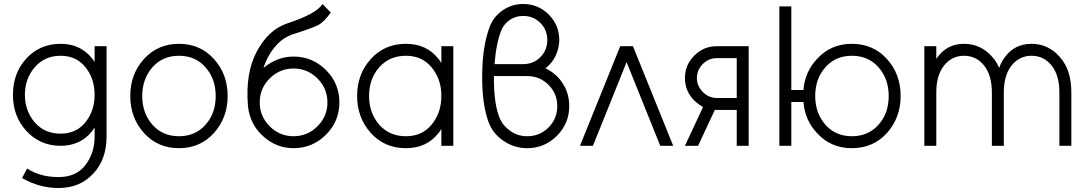

<svg xmlns="http://www.w3.org/2000/svg" viewBox="-20 -732 5458 964"><path d="M284 -452Q362 -452 408 -396Q455 -338 455 -256Q455 -175 408 -117Q362 -61 284 -61Q204 -61 155 -117Q105 -175 105 -256Q105 -337 155 -395Q205 -452 284 -452ZM284 -512Q180 -512 112 -438Q45 -365 45 -256Q45 -148 112 -75Q181 0 284 0Q384 0 442 -73Q445 -78 448.5 -82.5Q452 -87 455 -91V-46Q455 37 408 98Q362 157 274 157Q181 157 116 114L91 162Q177 212 274 212Q381 212 448 140Q515 69 515 -46V-500H455V-421Q452 -426 448.5 -430.5Q445 -435 442 -439Q384 -512 284 -512Z M879 -512Q772 -512 703 -436Q634 -360 634 -250Q634 -141 703 -64Q772 12 879 12Q985 12 1054 -64Q1123 -141 1123 -250Q1123 -360 1054 -436Q985 -512 879 -512ZM879 -452Q961 -452 1012 -394Q1063 -336 1063 -250Q1063 -207 1050.5 -171Q1038 -135 1012 -106Q961 -48 879 -48Q796 -48 745 -106Q694 -165 694 -250Q694 -293 707 -329Q720 -365 745 -394Q796 -452 879 -452Z M1599 -712Q1570 -663 1421 -614Q1327 -582 1269 -473Q1240 -418 1229 -350Q1218 -282 1225 -200Q1234 -110 1299 -50Q1366 12 1454 12Q1549 12 1617 -56Q1684 -123 1684 -218Q1684 -313 1617 -380Q1549 -448 1454 -448Q1372 -448 1303 -391Q1314 -425 1330 -453Q1346 -481 1366 -503Q1386 -526 1409.5 -540.5Q1433 -555 1460 -563Q1504 -577 1534 -588Q1564 -599 1579 -607Q1594 -615 1609.5 -631Q1625 -647 1641 -669ZM1454 -388Q1524 -388 1574 -338Q1624 -288 1624 -218Q1624 -148 1574 -98Q1524 -48 1454 -48Q1384 -48 1334 -98Q1284 -148 1284 -218Q1284 -288 1334 -338Q1384 -388 1454 -388Z M2196 -500V-415Q2192 -421 2188.5 -427Q2185 -433 2180 -438Q2121 -512 2018 -512Q1911 -512 1842 -436Q1773 -360 1773 -250Q1773 -141 1842 -64Q1911 12 2018 12Q2121 12 2180 -62Q2185 -67 2188.5 -73Q2192 -79 2196 -85V0H2256V-500ZM2018 -452Q2099 -452 2147 -394Q2171 -365 2183.5 -329.5Q2196 -294 2196 -250Q2196 -207 2183.5 -171Q2171 -135 2147 -106Q2099 -48 2018 -48Q1935 -48 1884 -106Q1833 -165 1833 -250Q1833 -336 1884 -394Q1935 -452 2018 -452Z M2607 -712Q2551 -712 2505 -681Q2458 -649 2439 -598Q2402 -502 2401 -357Q2400 -284 2408 -224.5Q2416 -165 2433 -119Q2455 -60 2509 -24Q2563 12 2627 12Q2714 12 2776 -50Q2838 -112 2838 -199Q2838 -263 2806 -312Q2790 -338 2768 -357Q2746 -376 2719 -389Q2735 -402 2747.5 -417Q2760 -432 2769 -451Q2788 -491 2788 -531Q2788 -606 2735 -659Q2682 -712 2607 -712ZM2607 -652Q2658 -652 2693 -617Q2728 -582 2728 -531Q2728 -480 2693 -445Q2658 -410 2607 -410H2463Q2467 -464 2476 -507.5Q2485 -551 2498 -582Q2505 -598 2515.5 -610.5Q2526 -623 2541 -633Q2570 -652 2607 -652ZM2460 -350H2627Q2690 -350 2734 -306Q2778 -262 2778 -199Q2778 -136 2734 -92Q2690 -48 2627 -48Q2582 -48 2546 -72Q2528 -84 2514 -99.5Q2500 -115 2491 -134Q2475 -169 2467 -223.5Q2459 -278 2460 -350Z M2892 0 3094 -500H3158L3360 0H3295L3126 -420L2957 0Z M3510 -195 3419 0H3485L3569 -180Q3571 -180 3574 -180Q3577 -180 3579 -180H3679V0H3739V-500H3579Q3513 -500 3466 -453Q3419 -406 3419 -340Q3419 -274 3466 -227Q3477 -217 3487.5 -209Q3498 -201 3510 -195ZM3679 -440V-240H3579Q3539 -240 3509 -270Q3479 -300 3479 -340Q3479 -381 3509 -411Q3538 -440 3579 -440Z M3893 -700V0H3953V-220H4014Q4021 -129 4082 -64Q4151 12 4257 12Q4364 12 4433 -64Q4502 -141 4502 -250Q4502 -360 4433 -436Q4364 -512 4257 -512Q4151 -512 4082 -436Q4021 -371 4014 -280H3953V-700ZM4257 -452Q4340 -452 4391 -394Q4442 -336 4442 -250Q4442 -207 4429.5 -171Q4417 -135 4391 -106Q4340 -48 4257 -48Q4175 -48 4124 -106Q4073 -165 4073 -250Q4073 -336 4124 -394Q4175 -452 4257 -452Z M5359 0V-268Q5359 -324 5345 -368Q5331 -412 5302 -445Q5244 -512 5159 -512Q5075 -512 5026 -446Q5017 -434 5009.5 -420.5Q5002 -407 4997 -391Q4990 -406 4982 -419.5Q4974 -433 4963 -445Q4905 -512 4820 -512Q4737 -512 4688 -446Q4687 -444 4685 -441.5Q4683 -439 4681 -437V-500H4621V0H4681V-268Q4681 -354 4720 -403Q4759 -452 4820 -452Q4882 -452 4921 -403Q4960 -354 4960 -268V0H5020V-268Q5020 -354 5059 -403Q5098 -452 5159 -452Q5221 -452 5260 -403Q5299 -354 5299 -268V0Z"/></svg>

Font: Unageo
Style: Light
Weight: 300
Designer: Richard Sepsi
Foundry: Richard Sepsi
Version: Version 2.000